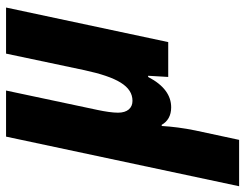

<svg xmlns="http://www.w3.org/2000/svg" viewBox="-156 -480 829 650"><g transform="rotate(-90 259.0 -154.5)"><path d="M-46 240H111L143 91C151 52 156 13 158 -22H162C173 -2 193 10 221 10C261 10 296 -14 324 -68H328L324 0H442L559 -549H403L347 -284C323 -173 293 -121 243 -121C219 -121 203 -138 203 -170C203 -189 207 -214 212 -238L278 -549H122Z"/></g></svg>

Font: Noto Sans SemiCondensed ExtraBold
Style: Italic
Weight: 800
Width: 4
Italic angle: -12°
Designer: Monotype Design Team
Foundry: Monotype Imaging Inc.
Version: Version 2.013